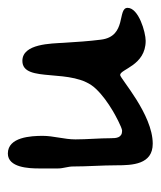

<svg xmlns="http://www.w3.org/2000/svg" viewBox="20 -553 409 489"><g transform="rotate(-90 224.5 -308.5)"><path d="M78 -493C42 -493 40 -439 40 -414V-365C40 -352 45 -340 45 -327C45 -290 48 -253 48 -216C48 -176 50 -124 103 -124C178 -124 269 -207 278 -207C293 -207 302 -142 365 -142C387 -142 449 -160 449 -188C449 -215 376 -189 368 -256C364 -287 362 -319 360 -351C358 -382 358 -456 314 -456C255 -456 299 -327 243 -269C227 -252 207 -238 187 -226C179 -221 144 -202 136 -202C118 -202 117 -217 117 -230C117 -260 114 -291 114 -321C114 -349 123 -377 123 -404C123 -434 120 -493 78 -493Z"/></g></svg>

Font: ChillLongCangKaiShu Medium
Style: Regular
Weight: 500
Version: Version 3.500;Glyphs 3.1.1 (3135)